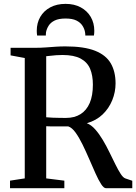

<svg xmlns="http://www.w3.org/2000/svg" viewBox="-20 -996 722 1016"><path d="M33 0V-40L111 -52V-689L36 -703V-743H164Q195 -743 222 -745Q249 -747 274.5 -748.8Q300 -750.5 326 -750.5Q425 -750.5 483 -727.5Q541 -704.5 566.2 -660.8Q591.5 -617 591.5 -554.5Q591.5 -509 574 -465.8Q556.5 -422.5 522.8 -390.2Q489 -358 439.5 -344Q463 -335 484 -311.2Q505 -287.5 524 -255.5Q543 -223.5 559.5 -189.5Q576 -155.5 590.8 -125.8Q605.5 -96 618.5 -76Q631.5 -56 643 -52L680 -39.5V0H541Q529 0 515 -21.8Q501 -43.5 485.2 -78.8Q469.5 -114 452.2 -154Q435 -194 416.8 -231.2Q398.5 -268.5 379.8 -294.5Q361 -320.5 341.5 -327Q330.5 -327 314 -327Q297.5 -327 279.8 -327Q262 -327 247 -327.2Q232 -327.5 224.5 -328V-52L320.5 -40V0ZM329.5 -372Q374.5 -372 406.2 -392Q438 -412 454.8 -451Q471.5 -490 471.5 -548Q471.5 -597 456.8 -632Q442 -667 406.8 -686Q371.5 -705 311 -705Q292.5 -705 277.2 -703.8Q262 -702.5 248.8 -701Q235.5 -699.5 224.5 -698.5V-375.5Q238.5 -374 259 -373.2Q279.5 -372.5 299.2 -372.2Q319 -372 329.5 -372ZM327 -975.5Q373 -975.5 407 -957.2Q441 -939 460 -906.8Q479 -874.5 479 -833Q479 -826.5 478.5 -820.5Q478 -814.5 477 -808H431.5Q431.5 -811.5 431.2 -816Q431 -820.5 430 -825.5Q427 -843.5 416.2 -860.2Q405.5 -877 384.2 -887.5Q363 -898 327 -898Q291 -898 269.5 -887.5Q248 -877 237.5 -860.2Q227 -843.5 223.5 -825.5Q223 -820.5 222.8 -816Q222.5 -811.5 222.5 -808H176.5Q175.5 -814.5 175 -820.5Q174.5 -826.5 174.5 -833Q174.5 -874.5 193.2 -906.8Q212 -939 246.2 -957.2Q280.5 -975.5 327 -975.5Z"/></svg>

Font: Merriweather 60pt Medium
Style: Regular
Weight: 500
Version: Version 2.100